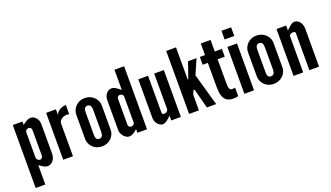

<svg xmlns="http://www.w3.org/2000/svg" viewBox="-79 -1326 3628 2105"><g transform="rotate(-20 1735.0 -273.5)"><path d="M53 188H165.5V-38Q203 -10 222.5 -1Q242 8 259 8Q286 8 306.8 -7.5Q327.5 -23 339.2 -47.5Q351 -72 351 -99V-448Q351 -493.5 324.2 -524.2Q297.5 -555 262 -555Q243 -555 220.2 -544Q197.5 -533 165.5 -507V-547H53ZM204.5 -87Q190.5 -87 178 -98.8Q165.5 -110.5 165.5 -120V-425.5Q165.5 -437 177.2 -446.8Q189 -456.5 203.5 -456.5Q218 -456.5 227.8 -446.8Q237.5 -437 237.5 -425.5V-120Q237.5 -107 227.2 -97Q217 -87 204.5 -87Z M442.5 0H556.5V-380Q556.5 -404 574 -421.8Q591.5 -439.5 618.8 -447Q646 -454.5 675 -447V-555Q645.5 -555 618.2 -542.8Q591 -530.5 573.8 -511Q556.5 -491.5 556.5 -469.5V-547H442.5Z M894 8Q937 8 970.8 -11Q1004.5 -30 1024.2 -62Q1044 -94 1044 -133V-414Q1044 -452.5 1024 -484.5Q1004 -516.5 970.2 -535.8Q936.5 -555 894 -555Q851.5 -555 818 -535.8Q784.5 -516.5 765.2 -483.8Q746 -451 746 -411V-136Q746 -95.5 765.2 -63Q784.5 -30.5 818 -11.2Q851.5 8 894 8ZM894.5 -81Q873 -81 864 -92.5Q855 -104 853.2 -118.5Q851.5 -133 851.5 -141.5V-405.5Q851.5 -467 894 -467Q938.5 -467 938.5 -405.5V-141.5Q938.5 -81 894.5 -81Z M1215.5 8Q1234.5 8 1256.2 -3.8Q1278 -15.5 1308 -42V0H1420.5V-735H1308V-499.5Q1270 -531.5 1248.5 -543.2Q1227 -555 1207.5 -555Q1170.5 -555 1145.5 -524.5Q1120.5 -494 1120 -448V-99Q1120 -73 1133.5 -48.5Q1147 -24 1168.8 -8Q1190.5 8 1215.5 8ZM1269.5 -87Q1255.5 -87 1245.5 -96.2Q1235.5 -105.5 1235.5 -117.5V-425Q1235.5 -438 1245.5 -447.2Q1255.5 -456.5 1269.5 -456.5Q1284 -456.5 1296 -446.5Q1308 -436.5 1308 -425V-117.5Q1308 -107 1296 -97Q1284 -87 1269.5 -87Z M1604 8Q1623.5 8 1646.2 -6.8Q1669 -21.5 1703 -55.5V0H1815.5V-547H1703V-131.5Q1703 -122 1691.2 -108.8Q1679.5 -95.5 1656 -95.5Q1637.5 -95.5 1634.5 -103Q1631.5 -110.5 1631.5 -113.5V-547H1518V-99Q1518 -69 1530.8 -44.8Q1543.5 -20.5 1563.2 -6.2Q1583 8 1604 8Z M1911.5 0H2026V-182L2045.5 -229.5L2050.5 -227.5H2057.5L2059 -229L2119 0H2227L2121.5 -374L2197 -547H2098L2041 -384L2033 -361.5H2026V-735H1911.5Z M2427.5 8Q2454 8 2484 1V-98Q2468 -96 2462 -95.2Q2456 -94.5 2449 -94.5Q2429.5 -94.5 2421.5 -108Q2413.5 -121.5 2411.8 -142Q2410 -162.5 2410 -184V-456H2493V-547H2410V-682H2296V-547H2235.5V-456H2296V-176Q2296 -153 2298.5 -121.8Q2301 -90.5 2312.5 -60.8Q2324 -31 2351 -11.5Q2378 8 2427.5 8Z M2556.5 -634H2669V-735H2556.5ZM2556.5 0H2669V-547H2556.5Z M2897.5 8Q2940.5 8 2974.2 -11Q3008 -30 3027.8 -62Q3047.5 -94 3047.5 -133V-414Q3047.5 -452.5 3027.5 -484.5Q3007.5 -516.5 2973.8 -535.8Q2940 -555 2897.5 -555Q2855 -555 2821.5 -535.8Q2788 -516.5 2768.8 -483.8Q2749.5 -451 2749.5 -411V-136Q2749.5 -95.5 2768.8 -63Q2788 -30.5 2821.5 -11.2Q2855 8 2897.5 8ZM2898 -81Q2876.5 -81 2867.5 -92.5Q2858.5 -104 2856.8 -118.5Q2855 -133 2855 -141.5V-405.5Q2855 -467 2897.5 -467Q2942 -467 2942 -405.5V-141.5Q2942 -81 2898 -81Z M3130 0H3242.5V-431Q3256.5 -444.5 3265.5 -448Q3274.5 -451.5 3285.5 -451.5Q3314.5 -451.5 3314.5 -433.5V0H3427.5V-448Q3427.5 -474.5 3416.8 -499Q3406 -523.5 3386 -539.2Q3366 -555 3338 -555Q3328 -555 3318.5 -551.2Q3309 -547.5 3292 -534Q3275 -520.5 3242.5 -490.5V-547H3130Z"/></g></svg>

Font: League Gothic SemiExpanded
Style: Regular
Weight: 400
Width: 6
Designer: The League of Moveable Type
Version: Version 1.600; ttfautohint (v1.8.3)